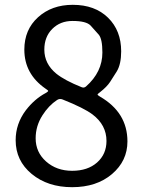

<svg xmlns="http://www.w3.org/2000/svg" viewBox="-20 -764 595 797"><path d="M45 -182Q45 -250 87 -306Q123 -353 170 -378Q180 -384 180 -386.5Q180 -389 169 -396Q81 -457 81 -558Q81 -641 138 -692.5Q195 -744 282 -744Q374 -744 428.5 -690.5Q483 -637 483 -551Q483 -498 465 -468Q451 -446 437 -424Q424 -404 396 -382Q385 -374 385 -371.5Q385 -369 395 -363Q509 -297 509 -177Q509 -96 445 -41.5Q381 13 279.5 13Q178 13 111.5 -42Q45 -97 45 -182ZM422 -179Q422 -245 364 -289Q328 -316 240 -351Q228 -356 217 -349Q182 -326 156 -285Q128 -241 128 -190Q128 -132 171.5 -93.5Q215 -55 279.5 -55Q344 -55 383 -89.5Q422 -124 422 -179ZM319 -402Q329 -398 337 -405Q405 -465 405 -546Q405 -602 390 -620Q373 -639 356 -658Q338 -677 281 -677Q230 -677 197 -644Q164 -611 164 -558Q164 -499 214 -458Q249 -430 319 -402Z"/></svg>

Font: Resource Han Rounded CN
Style: Regular
Weight: 400
Designer: Cyano Hao (round all glyphs); Ryoko NISHIZUKA  (kana, bopomofo & ideographs); Paul D. Hunt (Latin, Greek & Cyrillic); Sa
Foundry: Cyano Hao
Version: 0.990